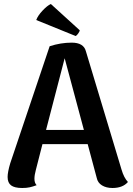

<svg xmlns="http://www.w3.org/2000/svg" viewBox="-20 -925 663 959"><path d="M619 -16Q593 14 542 14Q511 14 489.5 1Q468 -12 463 -37L418 -205H192L159 -76Q152 -50 152 -32Q152 -11 163 0Q144 7 128.5 10.5Q113 14 91 14Q53 14 35.5 1Q18 -12 18 -41Q18 -65 31 -109L228 -694Q283 -712 338 -712Q398 -712 409 -669L587 -78Q599 -37 619 -16ZM399 -276 303 -634 210 -276ZM234 -905 378 -774Q379 -770 371.5 -759Q364 -748 358 -745L161 -825Q169 -847 192.5 -872Q216 -897 234 -905Z"/></svg>

Font: Arima Madurai Black
Style: Regular
Weight: 900
Designer: Joana Correia and Natanael Gama
Foundry: NDISCOVER
Version: Version 1.020